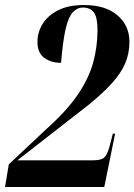

<svg xmlns="http://www.w3.org/2000/svg" viewBox="-30 -744 535 764"><path d="M-10 0 5 -90 153 -229Q235 -302 279.5 -367.5Q324 -433 341 -496Q358 -559 358 -625Q358 -675 343.5 -694.5Q329 -714 300 -714Q277 -714 259.5 -695Q242 -676 231 -628Q220 -580 213 -494Q173 -494 146 -514Q119 -534 119 -577Q119 -616 140 -649.5Q161 -683 202 -703.5Q243 -724 304 -724Q390 -724 437.5 -683Q485 -642 485 -578Q485 -531 468 -491.5Q451 -452 415.5 -413Q380 -374 324 -328L39 -106H339Q369 -106 382 -115Q395 -124 405 -158L419 -212H428L385 0Z"/></svg>

Font: Noto Serif Display ExtraCondensed
Style: Bold Italic
Weight: 700
Width: 2
Italic angle: -12°
Designer: Monotype Design Team
Foundry: Monotype Imaging Inc.
Version: Version 2.009